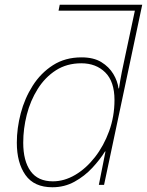

<svg xmlns="http://www.w3.org/2000/svg" viewBox="-20 -780 620 810"><path d="M201 10Q124 10 87.5 -41.5Q51 -93 51 -178Q51 -239 67.5 -302Q84 -365 118 -418.5Q152 -472 203.5 -505Q255 -538 324 -538Q375 -538 407.5 -518Q440 -498 458 -468Q476 -438 480 -407H482Q487 -441 494 -476.5Q501 -512 508 -543L549 -735H227L232 -760H580L419 0H397L425 -141H423Q402 -107 369.5 -72Q337 -37 294.5 -13.5Q252 10 201 10ZM203 -15Q251 -15 297 -42Q343 -69 380.5 -117Q418 -165 440.5 -227Q463 -289 463 -358Q463 -436 424 -474.5Q385 -513 323 -513Q262 -513 216 -483.5Q170 -454 139 -404.5Q108 -355 93 -296Q78 -237 78 -178Q78 -101 109 -58Q140 -15 203 -15Z"/></svg>

Font: Noto Sans Thin
Style: Italic
Weight: 100
Italic angle: -12°
Designer: Monotype Design Team
Foundry: Monotype Imaging Inc.
Version: Version 2.013; ttfautohint (v1.8.4.7-5d5b)